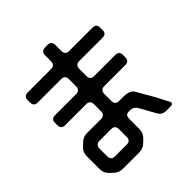

<svg xmlns="http://www.w3.org/2000/svg" viewBox="-230 -925 1187 1187"><g transform="rotate(-45 364.0 -331.5)"><path d="M149 -18V-87Q149 -102 158 -111.5Q167 -121 184 -121H285Q319 -121 319 -87V-18Q319 15 285 15H184Q168 15 158.5 7Q149 -1 149 -18ZM84 61 104 80Q128 104 162 104H306Q325 104 339 97Q351 92 360 84Q369 76 378 67L385 60Q409 36 409 3V-87Q409 -102 415.5 -111.5Q422 -121 445 -121Q482 -121 498 -91L554 10Q571 40 605 40H643Q665 40 665 25Q665 22 638 -29Q625 -55 603.5 -92.5Q582 -130 553 -180Q545 -194 526.5 -201.5Q508 -209 493 -209H443Q409 -209 409 -243V-305Q409 -320 417.5 -329.5Q426 -339 443 -339H627Q661 -339 661 -373V-394Q661 -427 627 -427H443Q409 -427 409 -461V-524Q409 -539 417.5 -548.5Q426 -558 443 -558H647Q681 -558 681 -591V-613Q681 -646 647 -646H443Q409 -646 409 -680V-733Q409 -767 375 -767H353Q338 -767 328.5 -758.5Q319 -750 319 -733V-680Q319 -665 310.5 -655.5Q302 -646 285 -646H81Q47 -646 47 -613V-591Q47 -558 81 -558H285Q319 -558 319 -524V-461Q319 -446 310.5 -436.5Q302 -427 285 -427H101Q67 -427 67 -394V-373Q67 -339 101 -339H285Q319 -339 319 -305V-243Q319 -228 310.5 -218.5Q302 -209 285 -209H162Q128 -209 104 -185L84 -166Q60 -144 60 -108V3Q60 38 84 61Z"/></g></svg>

Font: WDXL Lubrifont JP N
Style: Regular
Weight: 400
Designer: [WDXL Lubrifont] Copyright 2020-2022 (c) NightFurySL2001, Skr-ZERO; [ZCOOL QingKe HuangYou] Copyright 2018-2022 (c) The 
Version: Version 2.001;hotconv 1.1.1;makeotfexe 2.6.0